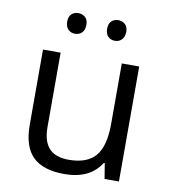

<svg xmlns="http://www.w3.org/2000/svg" viewBox="-83 -799 779 880"><g transform="rotate(10 307.0 -359.0)"><path d="M274.9 9.8Q175.8 9.8 127.9 -37.1Q80.1 -84 80.1 -185.1V-535.2H162.1V-188Q162.1 -122.1 192.4 -89.8Q222.7 -57.6 285.2 -58.1Q369.6 -58.6 408.2 -104.5Q446.8 -150.4 446.8 -253.9V-535.2H527.8V0H460.9L449.2 -71.8H444.8Q393.6 9.8 274.9 9.8ZM397 -728Q416.5 -727.5 429.2 -715.8Q441.9 -704.1 441.9 -680.7Q441.4 -657.2 428.7 -644.5Q416 -631.8 397 -631.8Q377.9 -631.8 365.2 -644.5Q352.5 -657.2 353 -680.7Q353 -704.1 365.2 -715.8Q377.4 -727.5 397 -728ZM210.9 -728Q230.5 -727.5 243.7 -715.8Q256.3 -704.1 256.3 -680.7Q256.3 -657.2 243.7 -644.5Q231 -631.8 211.4 -631.8Q192.4 -631.8 179.7 -644.5Q167 -657.2 167 -680.7Q167 -704.1 179.2 -715.8Q191.4 -727.5 210.9 -728Z"/></g></svg>

Font: OpenSansHebrew-Regular
Style: Regular
Weight: 400
Foundry: Ascender Corporation, Yanek Iontef
Version: Version 2.001;PS 002.001;hotconv 1.0.70;makeotf.lib2.5.58329